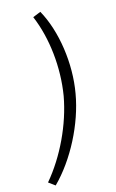

<svg xmlns="http://www.w3.org/2000/svg" viewBox="-168 -765 592 983"><g transform="rotate(-15 128.5 -273.5)"><path d="M153 -713 111 -696C164 -571 181 -411 157 -266C131 -122 59 30 -35 141L-1 166C106 60 193 -109 219 -262C246 -414 220 -593 153 -713Z"/></g></svg>

Font: Fixel Display 20240404 Light
Style: Italic
Weight: 300
Italic angle: -10°
Designer: AlfaBravo + MacPaw
Foundry: Kyrylo Tkachov, Marchela Mozhyna, Serhii Makarenko, Maria Weinstein, Zakhar Kryvoshyya
Version: Version 1.211;Glyphs 3.2 (3225)